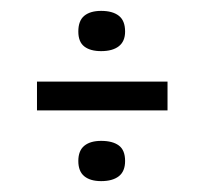

<svg xmlns="http://www.w3.org/2000/svg" viewBox="-20 -475 376 353"><path d="M48 -272V-325H288V-272ZM166 -381Q146 -381 135 -389.5Q124 -398 124 -417Q124 -437 135 -446Q146 -455 166 -455Q187 -455 198.5 -446Q210 -437 210 -417Q210 -399 198.5 -390Q187 -381 166 -381ZM166 -142Q146 -142 135 -151Q124 -160 124 -179Q124 -198 135 -207Q146 -216 166 -216Q187 -216 198.5 -207.5Q210 -199 210 -179Q210 -160 198.5 -151Q187 -142 166 -142Z"/></svg>

Font: Bricolage Grotesque Condensed ExtraLight
Style: Regular
Weight: 250
Width: 3
Designer: Mathieu Triay
Foundry: Atelier Triay
Version: Version 1.000;gftools[0.9.30]